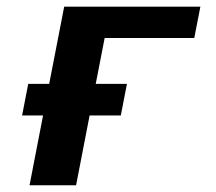

<svg xmlns="http://www.w3.org/2000/svg" viewBox="-20 -548 640 568"><path d="M572.8 -528.3 554.7 -435.5H289.6L263.2 -299.8H355.5L337.4 -206.5H245.1L205.1 0H67.4L107.4 -206.5H45.4L63.5 -299.8H125.5L169.9 -528.3Z"/></svg>

Font: Liberation Mono
Style: Bold Italic
Weight: 700
Italic angle: -12°
Monospace: yes
Designer: Steve Matteson
Foundry: Ascender Corporation
Version: Version 2.1.5